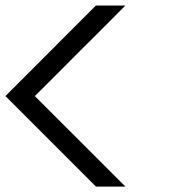

<svg xmlns="http://www.w3.org/2000/svg" viewBox="-20 -687 707 707"><path d="M108.3 -333.3 441.7 0H333.3L0 -333.3L333.3 -666.7H441.7Q309.2 -533.3 275 -500Q142.5 -366.7 108.3 -333.3Z"/></svg>

Font: 0xA000-Squareish-Mono
Style: Squareish-Mono-Bold
Weight: 700
Version: Version 0.1